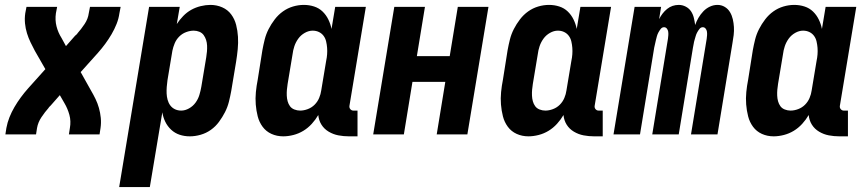

<svg xmlns="http://www.w3.org/2000/svg" viewBox="-20 -548 3540 783"><path d="M2 0 6 -26Q10 -48 18.5 -69.5Q27 -91 39 -111.5Q51 -132 65 -151Q79 -170 95 -188L165 -266L122 -341Q113 -358 104.5 -375.5Q96 -393 90 -412.5Q84 -432 82 -452.5Q80 -473 83 -494L88 -520H213L208 -494Q204 -466 210.5 -440.5Q217 -415 231 -393L249 -360L286 -402Q289 -404 290.5 -406Q292 -408 295 -410V-411Q311 -429 325 -450Q339 -471 342 -494L347 -520H472L467 -494Q464 -472 455.5 -450.5Q447 -429 435 -408.5Q423 -388 409 -369Q395 -350 379 -332L309 -254L351 -179Q361 -162 369.5 -144.5Q378 -127 383.5 -107.5Q389 -88 391 -67.5Q393 -47 390 -26L386 0H261L265 -26Q270 -54 263 -79.5Q256 -105 243 -127L224 -160L187 -118Q185 -116 183 -114Q181 -112 179 -110V-109Q163 -91 149 -70Q135 -49 131 -26L127 0Z M466 215 588 -520H713L701 -450Q712 -467 727 -482.5Q742 -498 760 -508Q778 -518 798.5 -523Q819 -528 838 -528Q864 -528 886.5 -518Q909 -508 923 -489Q937 -470 943 -446.5Q949 -423 950.5 -398Q952 -373 949.5 -347.5Q947 -322 943 -297L923 -177Q919 -155 913.5 -133Q908 -111 897.5 -90.5Q887 -70 873 -51Q859 -32 840 -18.5Q821 -5 798.5 1.5Q776 8 754 8Q732 8 712.5 1.5Q693 -5 678 -19Q663 -33 654 -51.5Q645 -70 642 -90L591 215ZM719 -97Q735 -97 751 -106Q767 -115 777.5 -129.5Q788 -144 793 -160.5Q798 -177 801 -194L821 -314Q823 -326 824 -338Q825 -350 824.5 -362Q824 -374 820.5 -385Q817 -396 810.5 -405Q804 -414 793 -418.5Q782 -423 770 -423Q755 -423 739 -417Q723 -411 711 -399Q699 -387 692.5 -371.5Q686 -356 683 -341L663 -221Q661 -207 660 -193.5Q659 -180 659.5 -167Q660 -154 663.5 -141Q667 -128 674.5 -118Q682 -108 693.5 -102.5Q705 -97 719 -97Z M1135 8Q1109 8 1087 -2Q1065 -12 1051 -31Q1037 -50 1031 -73.5Q1025 -97 1023 -122Q1021 -147 1023.5 -172.5Q1026 -198 1031 -223L1050 -343Q1054 -365 1059.5 -387Q1065 -409 1075.5 -429.5Q1086 -450 1100.5 -469Q1115 -488 1134 -501.5Q1153 -515 1175 -521.5Q1197 -528 1219 -528Q1241 -528 1261 -521.5Q1281 -515 1295.5 -501Q1310 -487 1319 -468.5Q1328 -450 1332 -430L1347 -520H1472L1405 -116Q1404 -108 1409 -102.5Q1414 -97 1421 -97H1438V8H1403Q1381 8 1360 4Q1339 0 1320.5 -11Q1302 -22 1291 -39.5Q1280 -57 1278 -79Q1267 -60 1251.5 -43Q1236 -26 1217 -14.5Q1198 -3 1176.5 2.5Q1155 8 1135 8ZM1204 -97Q1219 -97 1235 -103Q1251 -109 1263 -121Q1275 -133 1281.5 -148.5Q1288 -164 1290 -179L1310 -299Q1313 -313 1314 -326.5Q1315 -340 1314 -353Q1313 -366 1310 -379Q1307 -392 1299.5 -402Q1292 -412 1280.5 -417.5Q1269 -423 1255 -423Q1239 -423 1223 -414Q1207 -405 1196.5 -390.5Q1186 -376 1180.5 -359.5Q1175 -343 1173 -326L1153 -206Q1151 -194 1150 -182Q1149 -170 1149.5 -158Q1150 -146 1153 -135Q1156 -124 1162.5 -115Q1169 -106 1180.5 -101.5Q1192 -97 1204 -97Z M1502 0 1588 -520H1713L1680 -319H1814L1847 -520H1972L1886 0H1761L1796 -214H1662L1627 0Z M2135 8Q2109 8 2087 -2Q2065 -12 2051 -31Q2037 -50 2031 -73.5Q2025 -97 2023 -122Q2021 -147 2023.5 -172.5Q2026 -198 2031 -223L2050 -343Q2054 -365 2059.5 -387Q2065 -409 2075.5 -429.5Q2086 -450 2100.5 -469Q2115 -488 2134 -501.5Q2153 -515 2175 -521.5Q2197 -528 2219 -528Q2241 -528 2261 -521.5Q2281 -515 2295.5 -501Q2310 -487 2319 -468.5Q2328 -450 2332 -430L2347 -520H2472L2405 -116Q2404 -108 2409 -102.5Q2414 -97 2421 -97H2438V8H2403Q2381 8 2360 4Q2339 0 2320.5 -11Q2302 -22 2291 -39.5Q2280 -57 2278 -79Q2267 -60 2251.5 -43Q2236 -26 2217 -14.5Q2198 -3 2176.5 2.5Q2155 8 2135 8ZM2204 -97Q2219 -97 2235 -103Q2251 -109 2263 -121Q2275 -133 2281.5 -148.5Q2288 -164 2290 -179L2310 -299Q2313 -313 2314 -326.5Q2315 -340 2314 -353Q2313 -366 2310 -379Q2307 -392 2299.5 -402Q2292 -412 2280.5 -417.5Q2269 -423 2255 -423Q2239 -423 2223 -414Q2207 -405 2196.5 -390.5Q2186 -376 2180.5 -359.5Q2175 -343 2173 -326L2153 -206Q2151 -194 2150 -182Q2149 -170 2149.5 -158Q2150 -146 2153 -135Q2156 -124 2162.5 -115Q2169 -106 2180.5 -101.5Q2192 -97 2204 -97Z M2482 0 2568 -520H2676L2668 -470Q2674 -482 2682 -492.5Q2690 -503 2700.5 -511.5Q2711 -520 2723 -524Q2735 -528 2748 -528Q2763 -528 2776.5 -521Q2790 -514 2798 -502Q2806 -490 2809.5 -475.5Q2813 -461 2815 -446Q2820 -461 2828.5 -475.5Q2837 -490 2848.5 -502Q2860 -514 2875 -521Q2890 -528 2906 -528Q2922 -528 2935.5 -520Q2949 -512 2957 -498.5Q2965 -485 2968.5 -469.5Q2972 -454 2973 -438Q2974 -422 2972 -405Q2970 -388 2967 -372L2906 0H2798L2862 -390Q2863 -397 2863.5 -404.5Q2864 -412 2863 -419Q2862 -426 2857.5 -431.5Q2853 -437 2846 -437Q2838 -437 2832.5 -430Q2827 -423 2823 -415.5Q2819 -408 2817 -400.5Q2815 -393 2812.5 -385Q2810 -377 2809 -369.5Q2808 -362 2806 -354L2748 0H2640L2704 -390Q2705 -397 2705.5 -404.5Q2706 -412 2705 -419Q2704 -426 2699.5 -431.5Q2695 -437 2688 -437Q2680 -437 2674.5 -430Q2669 -423 2665 -415.5Q2661 -408 2659 -400.5Q2657 -393 2655 -385Q2653 -377 2651.5 -369.5Q2650 -362 2648 -354L2590 0Z M3135 8Q3109 8 3087 -2Q3065 -12 3051 -31Q3037 -50 3031 -73.5Q3025 -97 3023 -122Q3021 -147 3023.5 -172.5Q3026 -198 3031 -223L3050 -343Q3054 -365 3059.5 -387Q3065 -409 3075.5 -429.5Q3086 -450 3100.5 -469Q3115 -488 3134 -501.5Q3153 -515 3175 -521.5Q3197 -528 3219 -528Q3241 -528 3261 -521.5Q3281 -515 3295.5 -501Q3310 -487 3319 -468.5Q3328 -450 3332 -430L3347 -520H3472L3405 -116Q3404 -108 3409 -102.5Q3414 -97 3421 -97H3438V8H3403Q3381 8 3360 4Q3339 0 3320.5 -11Q3302 -22 3291 -39.5Q3280 -57 3278 -79Q3267 -60 3251.5 -43Q3236 -26 3217 -14.5Q3198 -3 3176.5 2.5Q3155 8 3135 8ZM3204 -97Q3219 -97 3235 -103Q3251 -109 3263 -121Q3275 -133 3281.5 -148.5Q3288 -164 3290 -179L3310 -299Q3313 -313 3314 -326.5Q3315 -340 3314 -353Q3313 -366 3310 -379Q3307 -392 3299.5 -402Q3292 -412 3280.5 -417.5Q3269 -423 3255 -423Q3239 -423 3223 -414Q3207 -405 3196.5 -390.5Q3186 -376 3180.5 -359.5Q3175 -343 3173 -326L3153 -206Q3151 -194 3150 -182Q3149 -170 3149.5 -158Q3150 -146 3153 -135Q3156 -124 3162.5 -115Q3169 -106 3180.5 -101.5Q3192 -97 3204 -97Z"/></svg>

Font: Iosevka Curly Extrabold
Style: Italic
Weight: 800
Italic angle: -9°
Monospace: yes
Designer: Belleve Invis
Foundry: Belleve Invis
Version: Version 22.1.2; ttfautohint (v1.8.4)